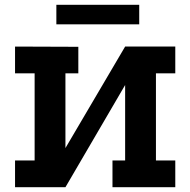

<svg xmlns="http://www.w3.org/2000/svg" viewBox="-20 -784 797 804"><path d="M43 -589 308 -588V-477H254V-164L504 -589H714V-477H633V-112H714V0H451V-112H504V-428L254 0H43V-112H125V-477H43ZM216 -764H563V-682H216Z"/></svg>

Font: Podkova ExtraBold
Style: Regular
Weight: 800
Designer: Ilya Yudin
Foundry: Cyreal (www.cyreal.org)
Version: Version 2.103